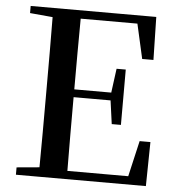

<svg xmlns="http://www.w3.org/2000/svg" viewBox="-52 -784 765 833"><g transform="rotate(5 330.0 -367.5)"><path d="M550 -548H599L595 -735H48V-704L147 -695C148 -595 148 -495 148 -393V-342C148 -241 148 -140 147 -41L48 -32V0H614L617 -192H570L534 -36H269C268 -138 268 -241 268 -357H429L443 -255H483V-496H443L429 -391H268C268 -499 268 -600 269 -699H516Z"/></g></svg>

Font: Noto Serif JP SemiBold
Style: Regular
Weight: 600
Designer: Ryoko NISHIZUKA 西塚涼子 (kana & ideographs); Frank Grießhammer (Latin, Greek & Cyrillic); Wenlong ZHANG 张文龙 (bopomofo); San
Foundry: Adobe
Version: Version 2.001;hotconv 1.1.0;makeotfexe 2.6.0